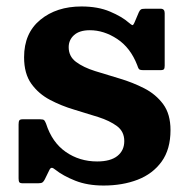

<svg xmlns="http://www.w3.org/2000/svg" viewBox="-20 -557 582 594"><path d="M404.5 -355.5Q383.5 -409.5 342.5 -436.5Q301.5 -463.5 258 -463.5Q226 -463.5 209.2 -448.5Q192.5 -433.5 192.5 -411Q192.5 -382.5 215.2 -365.5Q238 -348.5 274 -337.2Q310 -326 350.2 -314Q390.5 -302 426.2 -283.8Q462 -265.5 484.8 -234.8Q507.5 -204 507.5 -154.5Q507.5 -95 480 -57Q452.5 -19 405.8 -1Q359 17 300.5 17Q250.5 17 212.8 2Q175 -13 150.5 -32.5Q144 -38 139.8 -37.8Q135.5 -37.5 132 -29.5L118.5 -2Q115.5 4 111.8 7Q108 10 98.5 10H50.5Q42 10 39.8 6.8Q37.5 3.5 37.5 -5V-172Q37.5 -181 39.8 -184.5Q42 -188 50.5 -188H103.5Q114 -188 116.8 -185Q119.5 -182 122.5 -174.5Q141 -116.5 183.5 -87Q226 -57.5 280.5 -57.5Q322 -57.5 343.2 -74.5Q364.5 -91.5 364.5 -120.5Q364.5 -150 342 -166.8Q319.5 -183.5 284.2 -194.8Q249 -206 209.5 -217.8Q170 -229.5 134.8 -248Q99.5 -266.5 77 -297.8Q54.5 -329 54.5 -380Q54.5 -454.5 104.8 -495.8Q155 -537 232 -537Q283 -537 320.2 -521.2Q357.5 -505.5 379 -486.5Q386.5 -480 389.5 -479.2Q392.5 -478.5 397 -489.5L409.5 -519Q412.5 -525.5 416 -527.8Q419.5 -530 430 -530H477Q489.5 -530 489.5 -516.5V-354Q489.5 -346 487.2 -343Q485 -340 476.5 -340H423.5Q412 -340 409.5 -343.8Q407 -347.5 404.5 -355.5Z"/></svg>

Font: Besley
Style: Bold
Weight: 700
Designer: Owen Earl
Foundry: indestructible type*
Version: Version 2.001; ttfautohint (v1.8.3)